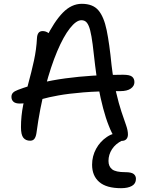

<svg xmlns="http://www.w3.org/2000/svg" viewBox="-20 -730 766 1007"><path d="M618 9Q596 9 581.5 -9.5Q567 -28 550 -72Q535 -109 521 -162Q507 -215 496 -274Q485 -333 479 -386Q472 -451 466 -497Q460 -543 453 -570.5Q446 -598 435.5 -611Q425 -624 407 -624Q380 -624 346.5 -581.5Q313 -539 280 -461Q247 -383 218 -274Q189 -165 171 -31Q168 -12 160.5 -2Q153 8 138 8Q115 8 102.5 -7.5Q90 -23 90 -63Q90 -121 101.5 -178.5Q113 -236 129 -294Q145 -352 158 -411.5Q171 -471 174 -531Q175 -548 182 -557.5Q189 -567 204 -567Q218 -567 231 -559Q244 -551 255 -534L218 -524Q264 -617 309.5 -663.5Q355 -710 409 -710Q467 -710 496 -676Q525 -642 539.5 -571.5Q554 -501 565 -389Q575 -306 589 -246Q603 -186 617 -144Q631 -102 641 -74Q651 -46 651 -25Q651 -9 642.5 0Q634 9 618 9ZM83 -187Q61 -187 50.5 -196.5Q40 -206 40 -222Q40 -235 48 -243.5Q56 -252 75 -259Q183 -300 323 -319Q463 -338 625 -338Q660 -338 672.5 -328Q685 -318 685 -299Q685 -279 666 -265.5Q647 -252 610 -252Q495 -252 417 -245.5Q339 -239 286.5 -229.5Q234 -220 199 -210Q164 -200 137.5 -193.5Q111 -187 83 -187ZM615 257Q538 257 500.5 224.5Q463 192 463 134Q463 89 484 50.5Q505 12 541 -12Q577 -36 621 -36Q632 -36 638.5 -31Q645 -26 645 -17Q645 -10 640.5 -5Q636 0 621 7Q586 24 567.5 52.5Q549 81 549 114Q549 143 568 158Q587 173 637 173Q669 173 681 182.5Q693 192 693 208Q693 233 672 245Q651 257 615 257Z"/></svg>

Font: Shantell Sans
Style: Regular
Weight: 400
Designer: Stephen Nixon, Anya Danilova, Shantell Martin
Foundry: Arrow Type
Version: Version 1.008;[ac192a2d6]